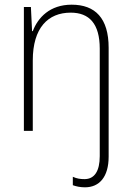

<svg xmlns="http://www.w3.org/2000/svg" viewBox="-20 -559 562 820"><path d="M343 241C404 241 444 197 444 110V-355C444 -481 387 -539 286 -539C193 -539 142 -484 120 -426H117L112 -529H82V0H120V-301C120 -440 185 -505 282 -505C361 -505 406 -458 406 -351V108C406 171 384 206 341 206C324 206 308 204 291 196V232C305 237 322 241 343 241Z"/></svg>

Font: Noto Sans Thai SemCond ExtLt
Style: Regular
Weight: 200
Width: 4
Designer: Monotype Design Team
Foundry: Monotype Imaging Inc.
Version: Version 2.002